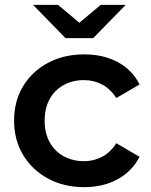

<svg xmlns="http://www.w3.org/2000/svg" viewBox="-20 -764 621 791"><path d="M327 7Q243 7 177.5 -28.5Q112 -64 75 -126Q38 -188 38 -267Q38 -347 75 -408.5Q112 -470 177.5 -505Q243 -540 327 -540Q405 -540 464.5 -508.5Q524 -477 555 -416L459 -360Q435 -398 400.5 -416Q366 -434 326 -434Q280 -434 243 -414Q206 -394 185 -356.5Q164 -319 164 -267Q164 -215 185 -177.5Q206 -140 243 -120Q280 -100 326 -100Q366 -100 400.5 -118Q435 -136 459 -174L555 -118Q524 -58 464.5 -25.5Q405 7 327 7ZM250 -607 116 -744H219L355 -630H259L395 -744H498L364 -607Z"/></svg>

Font: MOST Montserrat SemiBold
Style: Regular
Weight: 600
Designer: Julieta Ulanovsky
Foundry: Julieta Ulanovsky
Version: Version 8.000;March 11, 2024;FontCreator 15.0.0.2926 64-bit